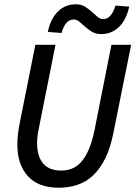

<svg xmlns="http://www.w3.org/2000/svg" viewBox="-20 -864 640 896"><path d="M254 12Q159 12 110 -42Q61 -96 61 -188Q61 -213 63.5 -235.5Q66 -258 71 -284L145 -655H239L164 -279Q159 -256 156 -236.5Q153 -217 153 -198Q153 -135 181 -101.5Q209 -68 266 -68Q293 -68 316.5 -77.5Q340 -87 359.5 -109Q379 -131 394.5 -167Q410 -203 421 -256L500 -655H592L510 -248Q496 -175 471.5 -125.5Q447 -76 414.5 -45.5Q382 -15 341.5 -1.5Q301 12 254 12ZM453 -705Q427 -705 409.5 -715.5Q392 -726 377.5 -739Q363 -752 350.5 -762.5Q338 -773 323 -773Q285 -773 267 -710L203 -715Q217 -779 251.5 -811.5Q286 -844 333 -844Q359 -844 376.5 -833Q394 -822 408 -809.5Q422 -797 434.5 -786Q447 -775 463 -775Q499 -775 519 -838L583 -833Q569 -770 534.5 -737.5Q500 -705 453 -705Z"/></svg>

Font: Source Code Pro Medium
Style: Italic
Weight: 500
Italic angle: -11°
Monospace: yes
Designer: Paul D. Hunt, Teo Tuominen
Foundry: Adobe Systems Incorporated
Version: Version 1.050;PS 1.000;hotconv 16.6.51;makeotf.lib2.5.65220